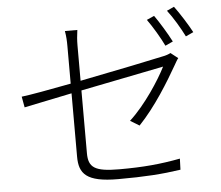

<svg xmlns="http://www.w3.org/2000/svg" viewBox="-56 -884 1113 969"><g transform="rotate(-5 500.0 -399.0)"><path d="M756 -783 718 -766C745 -729 781 -668 800 -628L839 -646C817 -689 781 -748 756 -783ZM860 -820 823 -803C852 -766 885 -710 907 -666L946 -684C926 -722 887 -784 860 -820ZM859 -560 822 -589C813 -584 797 -578 779 -575C740 -566 541 -525 358 -489V-668C358 -694 360 -718 364 -746H301C306 -718 307 -695 307 -668V-479C197 -458 99 -440 55 -435L65 -380L307 -430V-109C307 -23 342 22 504 22C639 22 727 16 821 2L823 -54C723 -35 636 -27 514 -27C389 -27 358 -50 358 -122V-440L779 -524C747 -460 670 -340 589 -266L635 -238C720 -327 792 -446 839 -528C845 -538 852 -552 859 -560Z"/></g></svg>

Font: Noto Sans TC Light
Style: Regular
Weight: 300
Designer: Ryoko NISHIZUKA 西塚涼子 (kana, bopomofo & ideographs); Paul D. Hunt (Latin, Greek & Cyrillic); Sandoll Communications 산돌커뮤니
Foundry: Adobe
Version: Version 2.004;hotconv 1.0.118;makeotfexe 2.5.65603